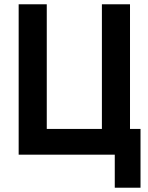

<svg xmlns="http://www.w3.org/2000/svg" viewBox="-20 -721 691 895"><path d="M515 154V0H67V-701H198V-120H455V-701H586V-120H635V154Z"/></svg>

Font: Zen Kaku Gothic New Black
Style: Regular
Weight: 900
Designer: Yoshimichi Ohira
Foundry: Positype
Version: Version 1.001